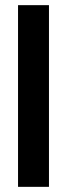

<svg xmlns="http://www.w3.org/2000/svg" viewBox="-20 -725 261 745"><path d="M50 0V-705H170V0Z"/></svg>

Font: DM Sans 36pt SemiBold
Style: Regular
Weight: 600
Designer: Colophon Foundry, Jonny Pinhorn
Foundry: Colophon Foundry
Version: Version 4.004;gftools[0.9.30]